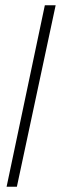

<svg xmlns="http://www.w3.org/2000/svg" viewBox="-20 -708 231 728"><path d="M5 0 150 -688H191L44 0Z"/></svg>

Font: Saira UltraCondensed ExtraLight
Style: Italic
Weight: 250
Width: 1
Italic angle: -12°
Designer: Hector Gatti with collaboration of the Omnibus-Type team
Foundry: Omnibus-Type
Version: Version 1.101